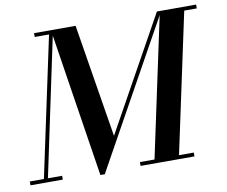

<svg xmlns="http://www.w3.org/2000/svg" viewBox="-108 -852 1141 965"><g transform="rotate(-10 463.0 -370.0)"><path d="M-26.5 -19.5H45.5L197 -730.5H124V-750H336L430 -172L751 -750H951V-730.5H887L735 -19.5H810.5V0H535.5V-19.5H610L761.5 -729.5L351 10H328.5L214.5 -721.5L66 -19.5H138.5V0H-26.5Z"/></g></svg>

Font: Bodoni* 11pt Medium
Style: Italic
Weight: 500
Italic angle: -13°
Version: Version 2.3